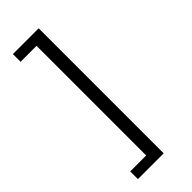

<svg xmlns="http://www.w3.org/2000/svg" viewBox="-232 -613 758 758"><g transform="rotate(-45 147.0 -234.0)"><path d="M32 115V72H121V-540H32V-583H176V115Z"/></g></svg>

Font: Rokkitt SemiBold Light
Style: Regular
Weight: 300
Version: Version 3.103